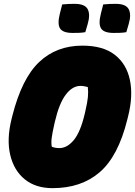

<svg xmlns="http://www.w3.org/2000/svg" viewBox="-20 -957 701 997"><path d="M408 -720Q515 -720 576 -672.5Q637 -625 654.5 -542Q672 -459 645 -352L641 -336Q594 -146 498 -63Q402 20 253 20Q165 20 108.5 -26Q52 -72 33 -153Q14 -234 40 -339L44 -355Q93 -549 183 -634.5Q273 -720 408 -720ZM262 -312Q252 -268 248.5 -241.5Q245 -215 249 -195Q267 -188 288 -188Q329 -188 363.5 -230Q398 -272 420 -366L423 -379Q434 -426 436.5 -453.5Q439 -481 436 -505Q427 -507 418 -509Q409 -511 398 -511Q356 -511 321.5 -465.5Q287 -420 265 -325ZM303 -934Q320 -936 337.5 -936.5Q355 -937 368 -937Q421 -937 435.5 -909Q450 -881 435 -831L423 -790Q407 -787 389 -786.5Q371 -786 357 -786Q307 -786 292 -809Q277 -832 291 -887ZM516 -934Q533 -936 550.5 -936.5Q568 -937 581 -937Q634 -937 648.5 -909Q663 -881 648 -831L636 -790Q620 -787 602 -786.5Q584 -786 570 -786Q520 -786 505 -809Q490 -832 504 -887Z"/></svg>

Font: Recursive Sn Csl St XBk
Style: Italic
Weight: 1000
Italic angle: -15°
Version: Version 1.085;hotconv 1.1.0;makeotfexe 2.6.0; ttfautohint (v